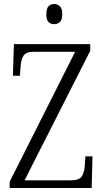

<svg xmlns="http://www.w3.org/2000/svg" viewBox="-20 -933 514 953"><path d="M28 0V-31L353 -676H148Q109 -676 96.5 -656.5Q84 -637 82 -600L79 -557H44L49 -714H428V-681L102 -38H333Q373 -38 386 -57.5Q399 -77 401 -114L404 -157H439L435 0ZM249 -813Q232 -813 221 -823.5Q210 -834 210 -863Q210 -891 221 -902Q232 -913 249 -913Q265 -913 277 -902Q289 -891 289 -863Q289 -834 277 -823.5Q265 -813 249 -813Z"/></svg>

Font: Noto Serif Tamil Condensed Light
Style: Italic
Weight: 300
Width: 3
Italic angle: -12°
Designer: Indian Type Foundry, Tom Grace, and the Monotype Design Team
Foundry: Monotype Imaging Inc.
Version: Version 2.003; ttfautohint (v1.8.4.7-5d5b)